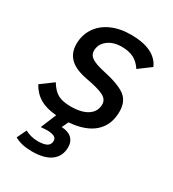

<svg xmlns="http://www.w3.org/2000/svg" viewBox="-169 -575 792 879"><g transform="rotate(30 226.5 -136.0)"><path d="M394 -149Q394 -79 349 -38Q304 3 216 10L200 44Q236 46 254 63Q272 80 272 109Q272 157 237.5 183Q203 209 137 209Q81 209 45 188L69 138Q101 155 136 155Q169 155 184.5 146Q200 137 200 117Q200 90 148 90Q141 90 117 92L151 10Q98 6 64 -14Q30 -34 9 -72L74 -120Q95 -85 120 -71.5Q145 -58 188 -58Q246 -58 277.5 -79.5Q309 -101 309 -138Q309 -165 281 -179Q253 -193 186 -205Q124 -217 96 -245.5Q68 -274 68 -319Q68 -366 92 -403Q116 -440 160.5 -460.5Q205 -481 264 -481Q392 -481 426 -404L363 -357Q344 -386 318.5 -399Q293 -412 255 -412Q210 -412 181.5 -389.5Q153 -367 153 -333Q153 -309 174.5 -296Q196 -283 237 -274Q322 -256 358 -230Q394 -204 394 -149Z"/></g></svg>

Font: KoHo Medium
Style: Italic
Weight: 500
Italic angle: -10°
Designer: Cadson Demak & Katatrad Team
Foundry: Cadson Demak Co.,Ltd.
Version: Version 1.000